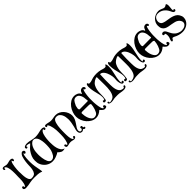

<svg xmlns="http://www.w3.org/2000/svg" viewBox="512 -2591 4469 4469"><g transform="rotate(-45 2746.5 -356.5)"><path d="M154 -696Q171 -696 187.5 -700Q204 -704 219.5 -708.5Q235 -713 251 -716.5Q267 -720 283 -720Q294 -720 305 -718Q316 -716 325.5 -711.5Q335 -707 341 -698.5Q347 -690 347 -677Q347 -665 340.5 -652Q334 -639 320 -639Q315 -639 311.5 -643.5Q308 -648 305 -654.5Q302 -661 300.5 -667.5Q299 -674 299 -678L294 -681Q291 -676 286.5 -673Q282 -670 279 -665Q266 -643 257.5 -606Q249 -569 243.5 -527.5Q238 -486 235.5 -447Q233 -408 233 -381Q233 -366 234.5 -351Q236 -336 236 -321Q236 -305 236.5 -279Q237 -253 240 -224Q243 -195 249 -166Q255 -137 266 -113.5Q277 -90 294.5 -75.5Q312 -61 337 -61Q388 -61 421.5 -79Q455 -97 475 -148Q486 -177 491 -206Q496 -235 497.5 -264.5Q499 -294 499.5 -323.5Q500 -353 503 -383Q505 -407 509 -438Q513 -469 520 -500.5Q527 -532 536 -561.5Q545 -591 558 -611Q568 -627 585 -642Q602 -657 622 -657Q639 -657 654.5 -645Q670 -633 670 -615Q670 -603 660.5 -589Q651 -575 637 -575Q627 -575 620.5 -581.5Q614 -588 614 -598L611 -604H607Q605 -604 604 -602Q603 -600 602 -598Q592 -576 586.5 -545Q581 -514 578 -480.5Q575 -447 574.5 -415Q574 -383 574 -359Q574 -283 586.5 -205Q599 -127 614 -52Q616 -40 617.5 -27.5Q619 -15 619 -3L617 1H614Q561 -22 502 -25.5Q443 -29 386 -29Q351 -29 314.5 -26Q278 -23 243 -16Q205 -8 165 -1Q125 6 87 6Q75 6 62 4.5Q49 3 39 -2Q29 -7 22.5 -16.5Q16 -26 16 -41Q16 -50 22 -63Q28 -76 39 -76Q56 -76 62.5 -69Q69 -62 71.5 -53Q74 -44 75.5 -37Q77 -30 83 -30Q87 -30 89.5 -33.5Q92 -37 94 -40Q110 -69 118.5 -101.5Q127 -134 130.5 -168.5Q134 -203 134.5 -237.5Q135 -272 135 -304Q135 -326 136.5 -347.5Q138 -369 138 -391Q138 -406 138 -433.5Q138 -461 136.5 -493.5Q135 -526 130 -560Q125 -594 115.5 -621.5Q106 -649 91 -666.5Q76 -684 53 -684Q50 -684 50 -679Q50 -666 51 -657Q52 -648 41 -638L38 -637Q10 -646 10 -673Q10 -693 21.5 -702.5Q33 -712 53 -712Q78 -712 103 -704Q128 -696 154 -696Z M1334 -678Q1328 -680 1324 -680Q1322 -680 1319.5 -679Q1317 -678 1315 -677Q1295 -668 1280.5 -645.5Q1266 -623 1256 -593.5Q1246 -564 1240 -530Q1234 -496 1230.5 -463Q1227 -430 1226 -401Q1225 -372 1225 -352Q1225 -313 1228.5 -260Q1232 -207 1245.5 -157Q1259 -107 1286 -67Q1313 -27 1359 -13L1364 -9Q1364 -7 1363 -7Q1348 -4 1333.5 -1Q1319 2 1304 2Q1279 2 1258 -8.5Q1237 -19 1221 -32Q1205 -45 1195 -55.5Q1185 -66 1183 -66Q1175 -66 1168 -58.5Q1161 -51 1153 -47Q1107 -24 1059 -8Q1011 8 959 8Q918 8 879 -4Q840 -16 806.5 -38Q773 -60 746.5 -91Q720 -122 703 -159Q686 -196 681 -227Q676 -258 676 -299Q676 -366 700.5 -425Q725 -484 763 -538Q789 -574 820.5 -601Q852 -628 883 -659Q880 -665 868.5 -669.5Q857 -674 843.5 -677.5Q830 -681 817 -682.5Q804 -684 797 -684Q782 -684 770 -680L767 -677Q769 -671 773.5 -666.5Q778 -662 778 -654Q778 -643 769.5 -637Q761 -631 752 -631Q736 -631 730.5 -640Q725 -649 725 -663Q725 -680 737 -690Q749 -700 765.5 -705.5Q782 -711 799.5 -713Q817 -715 829 -715Q860 -715 890.5 -709Q921 -703 951 -696.5Q981 -690 1012 -684Q1043 -678 1074 -678Q1099 -678 1123.5 -680.5Q1148 -683 1172 -687Q1207 -692 1241.5 -702.5Q1276 -713 1313 -713Q1322 -713 1334 -711.5Q1346 -710 1357.5 -705.5Q1369 -701 1376.5 -693Q1384 -685 1384 -673Q1384 -659 1375.5 -649Q1367 -639 1353 -639Q1342 -639 1337 -647Q1332 -655 1332 -666Q1332 -669 1333 -671Q1334 -673 1336 -676ZM995 -666Q984 -666 972.5 -663.5Q961 -661 951 -655Q915 -632 891.5 -596Q868 -560 854.5 -518Q841 -476 836 -431.5Q831 -387 831 -347Q831 -327 832.5 -296Q834 -265 839 -229.5Q844 -194 853 -158.5Q862 -123 876 -94Q890 -65 911 -47Q932 -29 960 -29Q993 -29 1017.5 -45.5Q1042 -62 1059.5 -87Q1077 -112 1089 -141.5Q1101 -171 1110 -197Q1115 -212 1119 -236.5Q1123 -261 1125 -287.5Q1127 -314 1128 -339Q1129 -364 1129 -381Q1129 -403 1127.5 -432.5Q1126 -462 1121 -493.5Q1116 -525 1107 -556Q1098 -587 1083 -611.5Q1068 -636 1046.5 -651Q1025 -666 995 -666Z M1771 -709Q1824 -709 1872 -684.5Q1920 -660 1956 -620Q1992 -580 2013.5 -529.5Q2035 -479 2035 -427Q2035 -367 2011.5 -318.5Q1988 -270 1959.5 -229Q1931 -188 1907.5 -152.5Q1884 -117 1884 -82Q1884 -61 1894 -43Q1904 -25 1929 -25Q1934 -25 1941 -28Q1948 -31 1955 -35.5Q1962 -40 1966.5 -46Q1971 -52 1971 -57Q1971 -64 1968.5 -70.5Q1966 -77 1966 -84Q1966 -99 1974 -102.5Q1982 -106 1994 -109H1997Q2004 -107 2013 -102Q2022 -97 2022 -89Q2022 -71 2018 -56L2020 -52Q2030 -48 2043.5 -44.5Q2057 -41 2057 -27Q2057 -16 2048.5 -8.5Q2040 -1 2029 -1Q2014 -1 2007 -10.5Q2000 -20 1989 -24Q1980 -20 1974.5 -15.5Q1969 -11 1963.5 -6.5Q1958 -2 1950.5 1Q1943 4 1929 4Q1891 4 1871 -20.5Q1851 -45 1851 -82Q1851 -116 1861 -149.5Q1871 -183 1879 -215Q1893 -267 1901.5 -322Q1910 -377 1910 -431Q1910 -466 1902.5 -507.5Q1895 -549 1877 -585Q1859 -621 1829 -645Q1799 -669 1755 -669Q1744 -669 1734 -667Q1724 -665 1713 -662Q1690 -655 1673.5 -629.5Q1657 -604 1646.5 -569Q1636 -534 1630 -492.5Q1624 -451 1621.5 -410.5Q1619 -370 1618.5 -335Q1618 -300 1618 -278Q1618 -268 1618 -245Q1618 -222 1619 -194Q1620 -166 1623 -136Q1626 -106 1632.5 -81Q1639 -56 1649 -40Q1659 -24 1675 -24Q1684 -24 1685 -30.5Q1686 -37 1687 -45.5Q1688 -54 1692 -60.5Q1696 -67 1711 -67Q1734 -67 1734 -43Q1734 -24 1715.5 -12.5Q1697 -1 1680 -1Q1656 -1 1626.5 -9.5Q1597 -18 1566 -18Q1533 -18 1502.5 -8Q1472 2 1440 2Q1431 2 1424.5 -3.5Q1418 -9 1413.5 -17Q1409 -25 1406.5 -34Q1404 -43 1404 -50Q1404 -61 1411 -66.5Q1418 -72 1429 -72Q1439 -72 1444.5 -65.5Q1450 -59 1453 -51Q1456 -43 1459 -36Q1462 -29 1467 -27Q1472 -27 1477 -31.5Q1482 -36 1486.5 -42Q1491 -48 1494.5 -54Q1498 -60 1499 -64Q1513 -101 1520.5 -139.5Q1528 -178 1531 -217Q1534 -256 1534.5 -295Q1535 -334 1535 -373Q1535 -405 1532.5 -446Q1530 -487 1522.5 -528Q1515 -569 1502 -607Q1489 -645 1468 -671V-672Q1467 -673 1463 -673Q1461 -673 1460 -672V-671Q1455 -665 1446.5 -660.5Q1438 -656 1430 -656Q1420 -656 1414.5 -666Q1409 -676 1409 -684Q1409 -701 1420 -707.5Q1431 -714 1447 -714Q1464 -714 1481.5 -710.5Q1499 -707 1518 -702.5Q1537 -698 1557 -694Q1577 -690 1599 -690Q1643 -690 1685 -699.5Q1727 -709 1771 -709Z M2389 -718Q2410 -718 2434.5 -712.5Q2459 -707 2481 -695.5Q2503 -684 2519.5 -666.5Q2536 -649 2542 -626L2546 -624H2548Q2557 -629 2562 -645Q2567 -661 2576.5 -678Q2586 -695 2604.5 -708Q2623 -721 2659 -721Q2677 -721 2693.5 -705.5Q2710 -690 2710 -671Q2710 -660 2703 -653Q2696 -646 2685 -646Q2677 -646 2669 -652.5Q2661 -659 2663 -669Q2662 -670 2661 -671.5Q2660 -673 2658 -673Q2656 -673 2655 -672H2654Q2645 -668 2638 -650Q2631 -632 2625.5 -606.5Q2620 -581 2615.5 -552Q2611 -523 2608.5 -496Q2606 -469 2604.5 -447.5Q2603 -426 2603 -416V-312Q2603 -301 2604.5 -276Q2606 -251 2609 -220Q2612 -189 2617.5 -156Q2623 -123 2631 -95.5Q2639 -68 2650.5 -50Q2662 -32 2677 -32H2678L2681 -35Q2682 -49 2687.5 -63.5Q2693 -78 2711 -78Q2729 -78 2737.5 -61.5Q2746 -45 2746 -30Q2746 -20 2739.5 -13Q2733 -6 2723 -2Q2713 2 2702 3.5Q2691 5 2683 5Q2660 5 2641 -7Q2622 -19 2608 -33Q2594 -47 2585 -59Q2576 -71 2573 -71H2569Q2534 -37 2488.5 -14.5Q2443 8 2393 8Q2327 8 2269.5 -23.5Q2212 -55 2169 -105Q2126 -155 2101.5 -217.5Q2077 -280 2077 -343Q2077 -406 2100 -472Q2123 -538 2164 -593Q2205 -648 2262.5 -683Q2320 -718 2389 -718ZM2396 -671Q2368 -671 2348 -661Q2328 -651 2313.5 -634.5Q2299 -618 2288.5 -597Q2278 -576 2267 -554Q2262 -545 2257.5 -536.5Q2253 -528 2251 -518Q2248 -504 2245.5 -489Q2243 -474 2239 -460Q2238 -456 2238 -448Q2238 -431 2243.5 -418.5Q2249 -406 2269 -406Q2332 -406 2395.5 -407Q2459 -408 2522 -408Q2530 -408 2532.5 -413Q2535 -418 2535 -425Q2535 -435 2532 -444.5Q2529 -454 2529 -464Q2529 -494 2522.5 -530.5Q2516 -567 2500 -598Q2484 -629 2459 -650Q2434 -671 2396 -671ZM2226 -302Q2226 -269 2233.5 -222.5Q2241 -176 2258.5 -133Q2276 -90 2305 -60Q2334 -30 2377 -30Q2394 -30 2410 -35.5Q2426 -41 2440 -49Q2460 -61 2477 -92Q2494 -123 2506 -159.5Q2518 -196 2525 -232Q2532 -268 2532 -290Q2532 -292 2532.5 -298.5Q2533 -305 2531 -307Q2523 -315 2511.5 -319Q2500 -323 2489 -324Q2431 -326 2372.5 -326Q2314 -326 2256 -326Q2245 -326 2235.5 -320Q2226 -314 2226 -302Z M3066 -657Q3042 -655 3020.5 -646Q2999 -637 2979 -624Q2930 -593 2905 -546.5Q2880 -500 2869 -446.5Q2858 -393 2857 -336.5Q2856 -280 2855 -229Q2854 -200 2847.5 -172Q2841 -144 2841 -127L2839 -124Q2828 -120 2819.5 -114Q2811 -108 2798 -108Q2784 -108 2775 -116.5Q2766 -125 2766 -139Q2766 -148 2771.5 -156Q2777 -164 2785 -168L2791 -167Q2794 -164 2798 -160.5Q2802 -157 2807 -157Q2818 -157 2823.5 -167Q2829 -177 2832 -191Q2835 -205 2835.5 -219Q2836 -233 2836 -240Q2836 -263 2832.5 -286Q2829 -309 2824 -331Q2806 -403 2789 -478.5Q2772 -554 2772 -629Q2772 -637 2773 -650.5Q2774 -664 2777.5 -677.5Q2781 -691 2788 -701Q2795 -711 2807 -711Q2818 -711 2822 -699Q2826 -687 2829 -679Q2831 -673 2843.5 -672.5Q2856 -672 2862 -672Q2880 -672 2897.5 -676Q2915 -680 2933 -685.5Q2951 -691 2968.5 -697Q2986 -703 3003 -707Q3060 -719 3120 -719Q3153 -719 3186.5 -715Q3220 -711 3252 -703Q3277 -696 3306 -686.5Q3335 -677 3361 -677Q3380 -677 3388.5 -683.5Q3397 -690 3401 -698Q3405 -706 3407.5 -712.5Q3410 -719 3417 -719Q3427 -719 3432 -706.5Q3437 -694 3439.5 -678Q3442 -662 3442.5 -646Q3443 -630 3443 -624Q3443 -570 3433 -517.5Q3423 -465 3411 -413.5Q3399 -362 3389 -309.5Q3379 -257 3379 -203Q3379 -200 3379.5 -192.5Q3380 -185 3381.5 -177Q3383 -169 3385 -162.5Q3387 -156 3390 -156Q3394 -156 3402 -166.5Q3410 -177 3421 -177Q3429 -177 3435.5 -170Q3442 -163 3442 -155Q3442 -138 3432.5 -129Q3423 -120 3406 -120Q3385 -120 3372 -138Q3359 -156 3352 -180Q3345 -204 3342.5 -229Q3340 -254 3340 -269Q3340 -292 3342.5 -314.5Q3345 -337 3345 -360Q3345 -381 3340.5 -410.5Q3336 -440 3327 -472.5Q3318 -505 3304 -536.5Q3290 -568 3271 -593.5Q3252 -619 3228.5 -634.5Q3205 -650 3176 -650Q3173 -650 3172 -647Q3171 -644 3171 -642Q3171 -597 3167.5 -554Q3164 -511 3164 -466Q3164 -426 3164.5 -386Q3165 -346 3165 -306Q3165 -274 3168.5 -231.5Q3172 -189 3183.5 -149Q3195 -109 3217.5 -78Q3240 -47 3277 -38Q3287 -36 3296 -33Q3305 -30 3316 -30Q3333 -30 3339.5 -33.5Q3346 -37 3348 -43Q3350 -49 3352 -56Q3354 -63 3363 -70Q3368 -71 3372 -71Q3376 -71 3381 -71Q3390 -71 3392 -64.5Q3394 -58 3394 -51Q3394 -36 3385 -25.5Q3376 -15 3363.5 -9Q3351 -3 3336 -0.5Q3321 2 3309 2Q3261 2 3213.5 -8Q3166 -18 3118 -18Q3101 -18 3085 -17.5Q3069 -17 3052 -17Q3015 -17 2978.5 -8.5Q2942 0 2905 0Q2895 0 2880.5 -2Q2866 -4 2853.5 -8.5Q2841 -13 2832 -22Q2823 -31 2823 -44Q2823 -61 2829 -62.5Q2835 -64 2849 -66L2853 -65Q2862 -56 2862 -43V-30L2866 -24Q2871 -22 2875 -22Q2879 -22 2883 -22Q2890 -22 2900 -24Q2910 -26 2921 -28.5Q2932 -31 2942 -34Q2952 -37 2958 -40Q2990 -52 3011 -80Q3032 -108 3044.5 -144.5Q3057 -181 3063.5 -223.5Q3070 -266 3072 -308Q3074 -350 3073.5 -387.5Q3073 -425 3073 -453Q3073 -490 3072 -526Q3071 -562 3071 -599L3070 -653L3068 -656Z M3763 -657Q3739 -655 3717.5 -646Q3696 -637 3676 -624Q3627 -593 3602 -546.5Q3577 -500 3566 -446.5Q3555 -393 3554 -336.5Q3553 -280 3552 -229Q3551 -200 3544.5 -172Q3538 -144 3538 -127L3536 -124Q3525 -120 3516.5 -114Q3508 -108 3495 -108Q3481 -108 3472 -116.5Q3463 -125 3463 -139Q3463 -148 3468.5 -156Q3474 -164 3482 -168L3488 -167Q3491 -164 3495 -160.5Q3499 -157 3504 -157Q3515 -157 3520.5 -167Q3526 -177 3529 -191Q3532 -205 3532.5 -219Q3533 -233 3533 -240Q3533 -263 3529.5 -286Q3526 -309 3521 -331Q3503 -403 3486 -478.5Q3469 -554 3469 -629Q3469 -637 3470 -650.5Q3471 -664 3474.5 -677.5Q3478 -691 3485 -701Q3492 -711 3504 -711Q3515 -711 3519 -699Q3523 -687 3526 -679Q3528 -673 3540.5 -672.5Q3553 -672 3559 -672Q3577 -672 3594.5 -676Q3612 -680 3630 -685.5Q3648 -691 3665.5 -697Q3683 -703 3700 -707Q3757 -719 3817 -719Q3850 -719 3883.5 -715Q3917 -711 3949 -703Q3974 -696 4003 -686.5Q4032 -677 4058 -677Q4077 -677 4085.5 -683.5Q4094 -690 4098 -698Q4102 -706 4104.5 -712.5Q4107 -719 4114 -719Q4124 -719 4129 -706.5Q4134 -694 4136.5 -678Q4139 -662 4139.5 -646Q4140 -630 4140 -624Q4140 -570 4130 -517.5Q4120 -465 4108 -413.5Q4096 -362 4086 -309.5Q4076 -257 4076 -203Q4076 -200 4076.5 -192.5Q4077 -185 4078.5 -177Q4080 -169 4082 -162.5Q4084 -156 4087 -156Q4091 -156 4099 -166.5Q4107 -177 4118 -177Q4126 -177 4132.5 -170Q4139 -163 4139 -155Q4139 -138 4129.5 -129Q4120 -120 4103 -120Q4082 -120 4069 -138Q4056 -156 4049 -180Q4042 -204 4039.5 -229Q4037 -254 4037 -269Q4037 -292 4039.5 -314.5Q4042 -337 4042 -360Q4042 -381 4037.5 -410.5Q4033 -440 4024 -472.5Q4015 -505 4001 -536.5Q3987 -568 3968 -593.5Q3949 -619 3925.5 -634.5Q3902 -650 3873 -650Q3870 -650 3869 -647Q3868 -644 3868 -642Q3868 -597 3864.5 -554Q3861 -511 3861 -466Q3861 -426 3861.5 -386Q3862 -346 3862 -306Q3862 -274 3865.5 -231.5Q3869 -189 3880.5 -149Q3892 -109 3914.5 -78Q3937 -47 3974 -38Q3984 -36 3993 -33Q4002 -30 4013 -30Q4030 -30 4036.5 -33.5Q4043 -37 4045 -43Q4047 -49 4049 -56Q4051 -63 4060 -70Q4065 -71 4069 -71Q4073 -71 4078 -71Q4087 -71 4089 -64.5Q4091 -58 4091 -51Q4091 -36 4082 -25.5Q4073 -15 4060.5 -9Q4048 -3 4033 -0.5Q4018 2 4006 2Q3958 2 3910.5 -8Q3863 -18 3815 -18Q3798 -18 3782 -17.5Q3766 -17 3749 -17Q3712 -17 3675.5 -8.5Q3639 0 3602 0Q3592 0 3577.5 -2Q3563 -4 3550.5 -8.5Q3538 -13 3529 -22Q3520 -31 3520 -44Q3520 -61 3526 -62.5Q3532 -64 3546 -66L3550 -65Q3559 -56 3559 -43V-30L3563 -24Q3568 -22 3572 -22Q3576 -22 3580 -22Q3587 -22 3597 -24Q3607 -26 3618 -28.5Q3629 -31 3639 -34Q3649 -37 3655 -40Q3687 -52 3708 -80Q3729 -108 3741.5 -144.5Q3754 -181 3760.5 -223.5Q3767 -266 3769 -308Q3771 -350 3770.5 -387.5Q3770 -425 3770 -453Q3770 -490 3769 -526Q3768 -562 3768 -599L3767 -653L3765 -656Z M4472 -718Q4493 -718 4517.5 -712.5Q4542 -707 4564 -695.5Q4586 -684 4602.5 -666.5Q4619 -649 4625 -626L4629 -624H4631Q4640 -629 4645 -645Q4650 -661 4659.5 -678Q4669 -695 4687.5 -708Q4706 -721 4742 -721Q4760 -721 4776.5 -705.5Q4793 -690 4793 -671Q4793 -660 4786 -653Q4779 -646 4768 -646Q4760 -646 4752 -652.5Q4744 -659 4746 -669Q4745 -670 4744 -671.5Q4743 -673 4741 -673Q4739 -673 4738 -672H4737Q4728 -668 4721 -650Q4714 -632 4708.5 -606.5Q4703 -581 4698.5 -552Q4694 -523 4691.5 -496Q4689 -469 4687.5 -447.5Q4686 -426 4686 -416V-312Q4686 -301 4687.5 -276Q4689 -251 4692 -220Q4695 -189 4700.5 -156Q4706 -123 4714 -95.5Q4722 -68 4733.5 -50Q4745 -32 4760 -32H4761L4764 -35Q4765 -49 4770.5 -63.5Q4776 -78 4794 -78Q4812 -78 4820.5 -61.5Q4829 -45 4829 -30Q4829 -20 4822.5 -13Q4816 -6 4806 -2Q4796 2 4785 3.5Q4774 5 4766 5Q4743 5 4724 -7Q4705 -19 4691 -33Q4677 -47 4668 -59Q4659 -71 4656 -71H4652Q4617 -37 4571.5 -14.5Q4526 8 4476 8Q4410 8 4352.5 -23.5Q4295 -55 4252 -105Q4209 -155 4184.5 -217.5Q4160 -280 4160 -343Q4160 -406 4183 -472Q4206 -538 4247 -593Q4288 -648 4345.5 -683Q4403 -718 4472 -718ZM4479 -671Q4451 -671 4431 -661Q4411 -651 4396.5 -634.5Q4382 -618 4371.5 -597Q4361 -576 4350 -554Q4345 -545 4340.5 -536.5Q4336 -528 4334 -518Q4331 -504 4328.5 -489Q4326 -474 4322 -460Q4321 -456 4321 -448Q4321 -431 4326.5 -418.5Q4332 -406 4352 -406Q4415 -406 4478.5 -407Q4542 -408 4605 -408Q4613 -408 4615.5 -413Q4618 -418 4618 -425Q4618 -435 4615 -444.5Q4612 -454 4612 -464Q4612 -494 4605.5 -530.5Q4599 -567 4583 -598Q4567 -629 4542 -650Q4517 -671 4479 -671ZM4309 -302Q4309 -269 4316.5 -222.5Q4324 -176 4341.5 -133Q4359 -90 4388 -60Q4417 -30 4460 -30Q4477 -30 4493 -35.5Q4509 -41 4523 -49Q4543 -61 4560 -92Q4577 -123 4589 -159.5Q4601 -196 4608 -232Q4615 -268 4615 -290Q4615 -292 4615.5 -298.5Q4616 -305 4614 -307Q4606 -315 4594.5 -319Q4583 -323 4572 -324Q4514 -326 4455.5 -326Q4397 -326 4339 -326Q4328 -326 4318.5 -320Q4309 -314 4309 -302Z M5170 -730Q5195 -730 5217.5 -723Q5240 -716 5259.5 -707.5Q5279 -699 5296 -692Q5313 -685 5328 -685Q5344 -685 5355.5 -690Q5367 -695 5375.5 -700.5Q5384 -706 5390.5 -711Q5397 -716 5402 -716Q5413 -716 5418.5 -706.5Q5424 -697 5426.5 -684.5Q5429 -672 5429.5 -659Q5430 -646 5430 -639Q5430 -611 5425 -583.5Q5420 -556 5420 -529Q5420 -513 5425 -495L5428 -493Q5434 -495 5438.5 -500.5Q5443 -506 5451 -506Q5461 -506 5466.5 -498.5Q5472 -491 5472 -482Q5472 -471 5463 -460Q5454 -449 5443 -449Q5434 -449 5423.5 -451.5Q5413 -454 5406 -460Q5392 -473 5381.5 -494Q5371 -515 5363 -532Q5327 -606 5265.5 -651.5Q5204 -697 5119 -697Q5088 -697 5064 -685.5Q5040 -674 5023.5 -654.5Q5007 -635 4998.5 -609.5Q4990 -584 4990 -555Q4990 -544 4993.5 -532.5Q4997 -521 5001 -510Q5012 -481 5042.5 -466Q5073 -451 5114.5 -442Q5156 -433 5205 -426.5Q5254 -420 5300.5 -407Q5347 -394 5387 -370.5Q5427 -347 5451 -306Q5465 -281 5474 -257.5Q5483 -234 5483 -205Q5483 -154 5461 -112.5Q5439 -71 5403.5 -42.5Q5368 -14 5322.5 1.5Q5277 17 5230 17Q5173 17 5117 2Q5061 -13 5013 -41Q4990 -54 4961 -54Q4957 -54 4952.5 -45.5Q4948 -37 4942 -27Q4936 -17 4928 -8.5Q4920 0 4907 0Q4896 0 4892 -7Q4888 -14 4888 -23Q4888 -36 4892 -49Q4896 -62 4901.5 -75.5Q4907 -89 4912.5 -102.5Q4918 -116 4920 -129Q4922 -143 4923 -157.5Q4924 -172 4924 -186Q4924 -217 4908 -246L4904 -247Q4896 -244 4891.5 -241.5Q4887 -239 4877 -239Q4866 -239 4857.5 -247.5Q4849 -256 4849 -268Q4849 -286 4864 -296Q4879 -306 4896 -306Q4923 -306 4939.5 -291Q4956 -276 4969.5 -252Q4983 -228 4996 -198Q5009 -168 5029 -138.5Q5049 -109 5079 -82Q5109 -55 5156 -38Q5177 -30 5198 -26Q5219 -22 5242 -22Q5267 -22 5294.5 -28.5Q5322 -35 5345 -49Q5368 -63 5383 -84Q5398 -105 5398 -135Q5398 -161 5382 -188Q5366 -215 5346 -232Q5312 -261 5267.5 -273Q5223 -285 5175.5 -292.5Q5128 -300 5082.5 -308.5Q5037 -317 5001 -336.5Q4965 -356 4943 -393.5Q4921 -431 4921 -496Q4921 -547 4941.5 -590Q4962 -633 4996 -664Q5030 -695 5075.5 -712.5Q5121 -730 5170 -730Z"/></g></svg>

Font: Hoc Opus
Style: Regular
Weight: 400
Version: Version 1.001